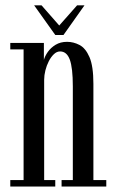

<svg xmlns="http://www.w3.org/2000/svg" viewBox="-20 -680 422 700"><path d="M17.5 0V-23.5H66V-500H17.5V-523.5H140V-461.5Q143.5 -475 154.2 -490.5Q165 -506 182.8 -516.8Q200.5 -527.5 224.5 -527.5Q248 -527.5 270 -516Q292 -504.5 306.2 -471.8Q320.5 -439 320.5 -374.5V-23.5H367.5V0H204.5V-23.5H245.5V-365.5Q245.5 -432.5 234.5 -462.5Q223.5 -492.5 199 -492.5Q187 -492.5 176.5 -482.5Q166 -472.5 158 -457Q150 -441.5 145.5 -423.5Q141 -405.5 141 -389V-23.5H181.5V0ZM181.5 -552.5 104.5 -660.5H131.5L196 -587L261 -660.5H288L211.5 -552.5Z"/></svg>

Font: Imbue 48pt
Style: Regular
Weight: 400
Designer: Tyler Finck
Foundry: Etcetera Type Company
Version: Version 1.102